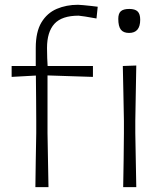

<svg xmlns="http://www.w3.org/2000/svg" viewBox="-20 -764 672 784"><path d="M124.5 0Q125.5 -56 126 -107.8Q126.5 -159.5 128 -220.5V-269.5Q128 -311.5 127.5 -357Q127 -402.5 126.5 -455.5L27.5 -450V-494.5H126Q126 -512 126 -530.2Q126 -548.5 126 -568Q126 -634 149.2 -672.5Q172.5 -711 211.8 -727.8Q251 -744.5 298.5 -744.5Q305 -744.5 320 -743Q335 -741.5 351.5 -739.8Q368 -738 379 -736.5L374 -688.5Q350 -693 327.8 -696.5Q305.5 -700 301 -700Q232.5 -700 202.2 -666.8Q172 -633.5 172 -568Q172 -549 172.8 -526.5Q173.5 -504 174.5 -494.5H359.5V-450Q312.5 -451.5 266.2 -453Q220 -454.5 174 -456V-220.5Q175 -159.5 176 -107.8Q177 -56 178 0ZM483 0Q484 -56 484.8 -107.8Q485.5 -159.5 486 -220.5V-270.5Q485 -333 483.8 -386Q482.5 -439 481.5 -494.5L536.5 -496.5Q535.5 -440 534.5 -386.8Q533.5 -333.5 532.5 -270.5V-220.5Q533.5 -159.5 534.5 -107.8Q535.5 -56 536.5 0ZM507 -629.5Q484 -629.5 473.5 -643Q463 -656.5 463 -687Q463 -709 473.5 -718.2Q484 -727.5 508 -727.5Q531.5 -727.5 542 -717.2Q552.5 -707 552.5 -683.5Q552.5 -629.5 507 -629.5Z"/></svg>

Font: Commissioner Loud ExtraLight
Style: Regular
Weight: 200
Designer: Kostas Bartsokas
Foundry: Kostas Bartsokas
Version: Version 1.000; ttfautohint (v1.8.3)